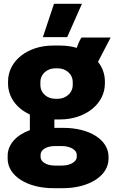

<svg xmlns="http://www.w3.org/2000/svg" viewBox="-20 -770 598 1003"><path d="M331 -576 408 -750H262L204 -576ZM22 -334C22 -263 67 -203 136 -172V-90C66 -65 20 -16 20 44V59C20 149 123 213 258 213H309C444 213 547 149 547 59V49C547 -40 447 -102 312 -102H264V-146H293C426 -146 528 -227 528 -334V-344C528 -383 515 -418 492 -447L558 -574H406C396 -560 389 -543 381 -520C354 -528 324 -532 293 -532H257C124 -532 22 -452 22 -344ZM191 -341C191 -385 228 -413 268 -413H283C322 -413 360 -385 360 -341V-326C360 -283 322 -254 283 -254H268C228 -254 191 -282 191 -326ZM192 38C192 14 221 -7 267 -7H303C350 -7 381 15 381 38V50C381 73 350 95 303 95H267C221 95 192 74 192 50Z"/></svg>

Font: Fixel Text ExtraBold
Style: Regular
Weight: 800
Width: 4
Designer: AlfaBravo + MacPaw
Foundry: Kyrylo Tkachov, Marchela Mozhyna, Serhii Makarenko, Maria Weinstein, Zakhar Kryvoshyya
Version: Version 1.211